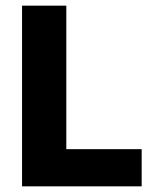

<svg xmlns="http://www.w3.org/2000/svg" viewBox="-20 -659 547 679"><path d="M214.5 0H58V-639H214.5ZM147 -131.5H481V0H147Z"/></svg>

Font: Anek Bangla Medium
Style: Bold
Weight: 700
Version: Version 1.003